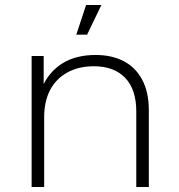

<svg xmlns="http://www.w3.org/2000/svg" viewBox="-20 -745 713 765"><path d="M361 -526Q425 -526 472.5 -501.5Q520 -477 546.5 -427.5Q573 -378 573 -305V0H523V-301Q523 -389 478.5 -435Q434 -481 354 -481Q293 -481 248 -456Q203 -431 179.5 -386Q156 -341 156 -278V0H106V-522H154V-410Q179 -460 226 -491Q281 -526 361 -526ZM284 -607 323 -725H384L327 -607Z"/></svg>

Font: Montserrat Z Light
Style: Regular
Weight: 300
Designer: Julieta Ulanovsky
Foundry: Julieta Ulanovsky
Version: Version 8.000